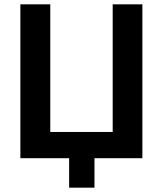

<svg xmlns="http://www.w3.org/2000/svg" viewBox="-20 -730 751 886"><path d="M299 136V0H74V-710H212V-121H500V-710H637V0H416V136Z"/></svg>

Font: YasnoRaleway
Style: Bold
Weight: 700
Designer: Matt McInerney, Pablo Impallari, Rodrigo Fuenzalida
Foundry: Matt McInerney, Pablo Impallari, Rodrigo Fuenzalida
Version: Version 4.026